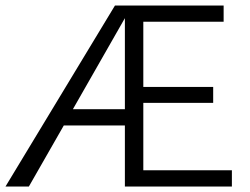

<svg xmlns="http://www.w3.org/2000/svg" viewBox="-22 -678 910 698"><path d="M396 -658H791V-599H499V-362H753V-304H499V-59H821V0H432V-222H210L83 0H-2ZM432 -281V-612L243 -281Z"/></svg>

Font: QiushuiShotai Bright
Style: Regular
Weight: 400
Designer: Christian Thalmann (Catharsis Fonts)
Version: Version 1.250;